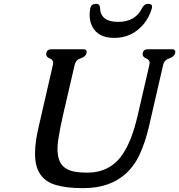

<svg xmlns="http://www.w3.org/2000/svg" viewBox="-20 -952 934 1001"><path d="M575.7 -754.4Q491.2 -754.4 460.9 -814Q447.3 -840.3 447.3 -874Q447.3 -890.6 450.7 -909.2L451.2 -910.6Q456.1 -932.1 481.4 -932.1Q500.5 -932.1 501.5 -911.1Q503.9 -838.4 594.2 -837.9H596.7Q686 -837.9 721.7 -911.1Q732.4 -932.1 752 -932.1Q772.9 -932.1 772.9 -917Q772.9 -914.1 772 -910.2V-909.2Q755.4 -853 717.8 -814Q659.7 -754.4 575.7 -754.4ZM180.7 -287.1 255.9 -614.3Q256.8 -619.1 257.3 -623.5Q257.3 -640.6 239.3 -647.5Q220.7 -654.8 220.7 -669.4Q220.7 -672.4 221.2 -675.3Q225.6 -695.3 248.5 -695.3H414.1Q432.1 -695.3 432.1 -681.6Q432.1 -678.7 431.2 -675.3Q426.8 -656.2 401.4 -648.4Q375.5 -640.6 369.6 -615.2L308.6 -352.1Q291.5 -277.3 283.2 -220.7Q279.8 -196.3 279.8 -175.3Q279.8 -147.9 286.1 -126Q295.9 -88.9 329.6 -70.3Q363.3 -51.8 433.6 -51.8Q554.2 -51.8 618.7 -147Q667 -216.3 698.2 -352.1L758.8 -613.8Q759.8 -618.7 760.3 -623Q760.3 -640.1 742.2 -647.5Q723.6 -654.8 723.6 -669.4Q723.6 -672.4 724.1 -675.3Q728.5 -695.3 751.5 -695.3H876Q894 -695.3 894 -681.6Q894 -678.7 893.1 -675.3Q888.7 -656.2 862.3 -647.5Q835.9 -638.7 830.6 -613.8L755.4 -287.1Q737.8 -213.4 710.4 -151.9Q683.1 -90.3 636.7 -47.4Q553.2 28.8 415 28.8Q412.6 28.8 410.2 28.8Q327.6 28.8 272 12.7Q214.4 -3.9 187 -47.9Q162.6 -85.9 162.6 -152.3Q162.6 -209.5 180.7 -287.1Z"/></svg>

Font: Caudex
Style: Bold
Weight: 700
Italic angle: -13°
Version: Version 1.04